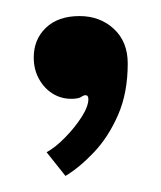

<svg xmlns="http://www.w3.org/2000/svg" viewBox="-20 -114 200 239"><path d="M61.5 105 38 75.5Q49 69.5 61 57.2Q73 45 81.5 31.8Q90 18.5 90 9.5Q90 4.5 86.5 4.5Q84 4.5 80.8 6.8Q77.5 9 68.5 9Q56 9 45.5 2.5Q35 -4 28.5 -15.8Q22 -27.5 22 -42.5Q22 -65 37.2 -79.5Q52.5 -94 79 -94Q104.5 -94 121.8 -78Q139 -62 139 -35Q139 1.5 127 29Q115 56.5 97 75.5Q79 94.5 61.5 105Z"/></svg>

Font: Imbue Thin
Style: Regular
Weight: 400
Version: Version 1.102